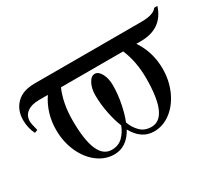

<svg xmlns="http://www.w3.org/2000/svg" viewBox="-97 -679 1002 887"><g transform="rotate(-30 404.0 -235.5)"><path d="M565.9 -379.9H233.9Q204.1 -310.1 204.1 -220.2Q204.1 -12.2 293.9 -12.2Q330.1 -12.2 353 -34.9Q376 -57.6 387.2 -88.9Q373 -122.6 363 -172.1Q353 -221.7 353 -268.1Q353 -304.7 366.7 -330.3Q380.4 -356 399.9 -356Q419.4 -356 433.1 -330.3Q446.8 -304.7 446.8 -268.1Q446.8 -221.2 436.8 -171.6Q426.8 -122.1 413.1 -88.9Q424.3 -57.1 447 -34.7Q469.7 -12.2 505.9 -12.2Q596.2 -12.2 596.2 -220.2Q596.2 -309.1 565.9 -379.9ZM791 -482.9H808.1Q774.4 -379.9 661.1 -379.9H636.2Q684.1 -308.6 684.1 -220.2Q684.1 -157.2 660.2 -103.8Q636.2 -50.3 595.2 -19Q554.2 12.2 505.9 12.2Q439 12.2 399.9 -59.1Q360.8 12.2 293.9 12.2Q245.6 12.2 204.6 -19Q163.6 -50.3 139.9 -103.8Q116.2 -157.2 116.2 -220.2Q116.2 -308.6 164.1 -379.9H118.2Q77.1 -379.9 54 -363Q30.8 -346.2 30.8 -314.9Q30.8 -302.2 41 -264.2L24.9 -257.8Q6.8 -293 6.8 -335.9Q6.8 -388.2 40 -422.1Q73.2 -456.1 137.2 -456.1H708Q772 -456.1 791 -482.9Z"/></g></svg>

Font: Flanker Steampunk
Style: Regular
Weight: 400
Designer: Alexey Kryukov, Leonardo Di Lena
Foundry: Alexey Kryukov, Leonardo Di Lena
Version: 1.210